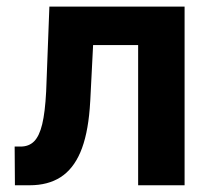

<svg xmlns="http://www.w3.org/2000/svg" viewBox="-20 -550 621 570"><path d="M23.5 -114.9H41.3Q65.9 -114.9 81.4 -130.5Q96.8 -146.1 105.3 -181.2Q113.8 -216.3 117 -277.9Q117.2 -284.8 117.7 -295.6L126.6 -530.4H528V0H390.1V-416.3H256.4L248.1 -253.2L246.4 -227.9Q240 -147.7 218.5 -97.7Q197 -47.7 159.7 -23.9Q122.4 0 67.9 0H24.3Z"/></svg>

Font: Pretendard Variable
Style: Regular
Weight: 400
Designer: Base glyphs from Inter by Rasmus Andersson; Hangul glyphs from Noto Sans CJK(Source Han Sans) by Jang Soo-young and Kang
Foundry: Kil Hyung-jin
Version: Version 1.100;FEAKit 1.0